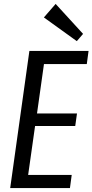

<svg xmlns="http://www.w3.org/2000/svg" viewBox="-20 -960 472 980"><path d="M105 -67H346L337 0H32L130 -700H432L423 -633H185L212 -687L164 -346L149 -381H373L364 -317H140L164 -352L116 -13ZM404 -787 372 -750 204 -871 264 -940Z"/></svg>

Font: Pathway Extreme Condensed
Style: Italic
Weight: 400
Width: 3
Italic angle: -8°
Version: Version 1.001;gftools[0.9.26]